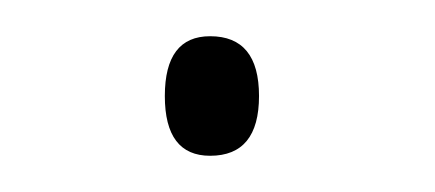

<svg xmlns="http://www.w3.org/2000/svg" viewBox="-20 -377 240 106"><path d="M96 -291Q123 -291 123 -324Q123 -357 96 -357Q71 -357 71 -324Q71 -291 96 -291Z"/></svg>

Font: Noto Sans Display SemiCondensed Thin
Style: Regular
Weight: 250
Width: 4
Designer: Monotype Design team
Foundry: Monotype Imaging Inc.
Version: 1.000